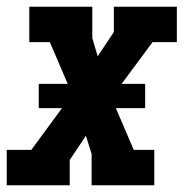

<svg xmlns="http://www.w3.org/2000/svg" viewBox="-35 -550 555 570"><path d="M-15 0V-105H58L149 -229H80V-301H166L113 -425H52V-530H239V-437L255 -383L303 -455V-530H490V-425H418L326 -301H396V-229H309L362 -105H423V0H237V-93L220 -147L172 -75V0Z"/></svg>

Font: Iosevka Slab Extrabold Oblique
Style: Regular
Weight: 800
Italic angle: -9°
Monospace: yes
Designer: Belleve Invis
Foundry: Belleve Invis
Version: Version 11.1.1; ttfautohint (v1.8.3)